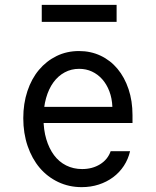

<svg xmlns="http://www.w3.org/2000/svg" viewBox="-20 -760 640 790"><path d="M124.4 -253.8H525.2V-286.2Q525.2 -344.8 508.9 -393.3Q492.6 -441.9 463.6 -476.7Q434.6 -511.6 394 -530.8Q353.4 -550 305.1 -550Q254.8 -550 212.9 -529.5Q171 -509 140.3 -472.5Q109.6 -436 92.7 -384.9Q75.8 -333.8 75.8 -273.7Q75.8 -211.6 93.7 -159.2Q111.7 -106.8 143.4 -69.4Q175.2 -32 219.6 -11Q264 10 316 10Q353.5 10 386.2 -0.6Q419 -11.2 445.3 -30.7Q471.6 -50.2 489.6 -77.6Q507.6 -105 515.2 -138H435.4Q423.4 -103.6 391.7 -84Q360 -64.4 317.8 -64.4Q281.9 -64.4 252.2 -79.3Q222.6 -94.2 202.2 -121.7Q181.8 -149.2 170.4 -187.6Q159 -226 159 -272.9Q159 -318.8 169.6 -356.5Q180.2 -394.2 199.6 -420.9Q219 -447.6 246.1 -462.2Q273.2 -476.8 305.6 -476.8Q334.4 -476.8 358.4 -465.6Q382.4 -454.4 400.6 -434Q418.8 -413.6 429.9 -384.6Q441 -355.6 442.4 -320.2H124.4ZM151.8 -670H459.8V-740H151.8Z"/></svg>

Font: CommitMonoV142 ExtLt
Style: Regular
Weight: 200
Monospace: yes
Designer: Eigil Nikolajsen
Foundry: Eigil Nikolajsen
Version: Version 1.142